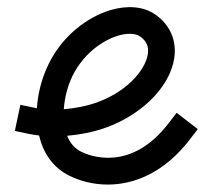

<svg xmlns="http://www.w3.org/2000/svg" viewBox="-20 -498 589 530"><path d="M467.6 -186.6 445.1 -157.4C340.3 -21.2 226.1 -68.2 204.3 -79.1C185.5 -88.4 172.9 -104.1 165.3 -123.2C200.6 -126.2 233.6 -133.3 255.8 -140.2C364.1 -173.5 448.5 -254.5 461 -337.4C468.5 -386.2 449 -430.4 407.7 -458.6C376.3 -480 332.9 -484.1 285.2 -470.2C225.3 -452.6 147.1 -400.2 107.2 -305.9C93.1 -272.5 84.1 -235.7 81.9 -199.3C78.7 -199.9 75.5 -200.5 72.3 -201.1L36.2 -208.7L21 -136.6L57.1 -128.9C67 -126.9 77.3 -125.2 87.8 -124C99 -76.4 125.6 -35.6 171.5 -12.9C201.5 1.9 238 11.5 277.5 11.5C350.3 11.5 433.2 -21 503.5 -112.4L526 -141.6L467.6 -186.6ZM175.1 -277.4C205 -348 264.3 -387.3 306 -399.6C317.6 -403 328.7 -404.7 338.4 -404.7C349.8 -404.7 359.4 -402.4 366.1 -397.7C384.3 -385.3 391.4 -369.7 388.1 -348.5C381.1 -302.4 324.8 -238.5 234 -210.8C215.9 -205.2 186.9 -198.9 156.1 -196.4C158.1 -225.4 165.4 -254.4 175.1 -277.3Z"/></svg>

Font: Diatome Awesome Regular
Style: Regular
Weight: 400
Designer: 15.100.17
Foundry: 15.100.17
Version: Version 1.008;Fontself Maker 3.5.8